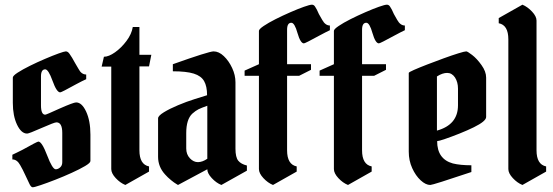

<svg xmlns="http://www.w3.org/2000/svg" viewBox="-20 -789 2358 819"><path d="M95.7 -219.2Q70.8 -219.2 52.7 -257.1Q34.7 -294.9 34.7 -350.1V-458Q34.7 -465.8 55.4 -479.2Q76.2 -492.7 107.7 -508.3Q139.2 -523.9 171.9 -537.8Q204.6 -551.8 229.5 -560.8Q254.4 -569.8 260.7 -569.8Q269.5 -569.8 276.6 -559.3Q283.7 -548.8 287.6 -542.5Q293 -533.7 300.3 -520Q307.6 -506.3 314.9 -495.1Q327.1 -471.2 347.7 -471.2V-451.2Q339.8 -447.8 329.1 -442.4Q318.4 -437 305.7 -430.2Q242.2 -395 236.8 -395Q221.7 -395 204.1 -444.3Q186.5 -493.2 172.9 -493.2Q154.8 -493.2 154.8 -462.9V-339.8Q154.8 -299.8 172.9 -299.8Q177.2 -299.8 234.9 -326.2Q293.5 -352.1 304.7 -352.1Q329.1 -352.1 347.2 -313.5Q365.7 -273.9 365.7 -214.8V-102.1Q365.7 -94.2 343 -80.8Q320.3 -67.4 285.9 -51.8Q251.5 -36.1 215.8 -22.2Q180.2 -8.3 153.3 0.7Q126.5 9.8 119.6 9.8Q112.8 9.8 106.4 -2.9Q98.6 -18.1 87.9 -42Q77.1 -65.9 65.9 -85Q52.7 -108.9 32.7 -108.9V-128.9Q41 -132.8 51.5 -137.9Q62 -143.1 75.7 -149.9Q138.7 -185.1 143.6 -185.1Q158.7 -185.1 181.2 -126Q203.6 -66.9 217.8 -66.9Q227.5 -66.9 236.6 -75Q245.6 -83 245.6 -97.2V-222.2Q245.6 -267.1 220.7 -267.1Q211.9 -267.1 157.7 -243.2Q103.5 -219.2 95.7 -219.2Z M546.4 -673.8H574.7V-555.2H625.5L615.7 -505.9H574.7V-147.9Q574.7 -87.4 615.7 -79.1V-57.1L514.6 0Q492.7 -8.8 473.6 -29.3Q454.6 -49.8 454.6 -67.9V-504.9H413.6L423.3 -546.9Q443.8 -546.9 470.7 -565.9Q497.6 -585 519.5 -614.3Q541.5 -643.6 546.4 -673.8Z M984.4 -438V-154.8Q984.4 -118.2 996.3 -103.5Q1008.3 -88.9 1033.2 -83V-61L924.3 0Q902.3 -8.8 883.3 -29.3Q864.3 -49.8 864.3 -66.9L739.3 0Q737.8 -1 735.6 -2.2Q733.4 -3.4 730.5 -5.4Q724.1 -8.8 709.7 -20.5Q695.3 -32.2 684.1 -44.9Q654.3 -77.6 654.3 -120.1V-284.2Q654.3 -294.9 679 -310.1Q703.6 -325.2 739.7 -340.3Q775.9 -355.5 810.1 -366.2L863.3 -382.8Q863.3 -420.9 850.6 -443.1Q837.9 -465.3 806.4 -475.1Q774.9 -484.9 717.3 -484.9V-515.1Q871.1 -569.8 891.1 -569.8Q913.6 -569.8 934.8 -549.6Q956.1 -529.3 970.2 -499Q984.4 -468.8 984.4 -438ZM774.4 -155.8Q774.4 -130.4 790 -113.8Q805.7 -97.2 824.7 -97.4Q843.8 -97.7 864.3 -111.8V-337.9Q839.4 -329.1 826.9 -323Q814.5 -316.9 800.3 -304.2Q774.4 -279.8 774.4 -221.2Z M1023.4 -487.8 1084.5 -515.1V-657.2Q1084.5 -664.6 1104.7 -678.2Q1125 -691.9 1155.5 -707.3Q1186 -722.7 1218.5 -736.8Q1251 -751 1276.4 -760Q1301.8 -769 1310.5 -769Q1318.4 -769 1323.5 -761.5Q1328.6 -753.9 1331.5 -748L1340.3 -729L1354.5 -704.1Q1367.7 -680.2 1387.2 -680.2V-660.2Q1379.4 -656.7 1368.7 -651.1Q1357.9 -645.5 1344.2 -638.2Q1281.7 -604 1276.4 -604Q1261.7 -604 1249 -647.9Q1236.8 -691.9 1222.7 -691.9Q1204.6 -691.9 1204.6 -662.1V-515.1H1306.6V-491.2L1256.3 -465.8H1204.6V-147.9Q1204.6 -87.4 1245.6 -79.1V-57.1L1144.5 0Q1122.6 -8.8 1103.5 -29.3Q1084.5 -49.8 1084.5 -67.9V-465.8H1023.4Z M1343.3 -487.8 1404.3 -515.1V-657.2Q1404.3 -664.6 1424.6 -678.2Q1444.8 -691.9 1475.3 -707.3Q1505.9 -722.7 1538.3 -736.8Q1570.8 -751 1596.2 -760Q1621.6 -769 1630.4 -769Q1638.2 -769 1643.3 -761.5Q1648.4 -753.9 1651.4 -748L1660.2 -729L1674.3 -704.1Q1687.5 -680.2 1707 -680.2V-660.2Q1699.2 -656.7 1688.5 -651.1Q1677.7 -645.5 1664.1 -638.2Q1601.6 -604 1596.2 -604Q1581.5 -604 1568.8 -647.9Q1556.6 -691.9 1542.5 -691.9Q1524.4 -691.9 1524.4 -662.1V-515.1H1626.5V-491.2L1576.2 -465.8H1524.4V-147.9Q1524.4 -87.4 1565.4 -79.1V-57.1L1464.4 0Q1442.4 -8.8 1423.3 -29.3Q1404.3 -49.8 1404.3 -67.9V-465.8H1343.3Z M1968.8 -569.8Q1974.1 -569.8 1993.7 -554.7Q2013.7 -539.6 2033.7 -511.7Q2053.7 -483.9 2053.7 -458V-290Q2053.7 -272 2001 -246.1Q1974.1 -232.9 1939.9 -219.2Q1905.8 -205.6 1878.4 -196.3Q1851.1 -187 1844.7 -187Q1844.7 -110.4 1911.6 -91.8Q1943.4 -84 1990.7 -84V-55.2Q1826.2 0 1815.4 0Q1795.9 0 1774.4 -19.8Q1752.9 -39.6 1738.3 -71.8Q1723.6 -104 1723.6 -142.1V-478Q1723.6 -481 1746.3 -491Q1769 -501 1803.2 -514.2Q1837.4 -527.3 1872.8 -540.3Q1908.2 -553.2 1935.1 -561.5Q1961.9 -569.8 1968.8 -569.8ZM1933.6 -411.1Q1933.6 -438.5 1920.9 -458.5Q1907.7 -478 1887.5 -478Q1867.2 -478 1843.8 -462.9V-231.9Q1933.6 -256.8 1933.6 -339.8Z M2268.6 -701.2V-147.9Q2268.6 -87.4 2309.6 -79.1V-57.1L2208.5 0Q2186.5 -8.8 2167.5 -29.3Q2148.4 -49.8 2148.4 -67.9V-621.1Q2148.4 -682.1 2107.4 -689.9V-711.9L2208.5 -769Q2230.5 -759.8 2249.5 -739.5Q2268.6 -719.2 2268.6 -701.2Z"/></svg>

Font: Bokor
Style: Regular
Weight: 400
Designer: Danh Hong
Foundry: Danh Hong
Version: Version 8.002; ttfautohint (v1.8.3)